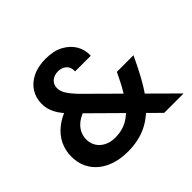

<svg xmlns="http://www.w3.org/2000/svg" viewBox="-170 -910 1119 1119"><g transform="rotate(-45 389.5 -350.5)"><path d="M601 0 217 -380Q171 -426 152 -463.5Q133 -501 133 -542Q133 -590 157 -628.5Q181 -667 226.5 -689.5Q272 -712 336 -712Q401 -712 445.5 -688Q490 -664 513 -625Q536 -586 534 -538H405Q406 -574 385 -591.5Q364 -609 335 -609Q302 -609 281.5 -591Q261 -573 261 -543Q261 -519 276.5 -493.5Q292 -468 323 -435L761 0ZM293 11Q216 11 158.5 -15.5Q101 -42 69.5 -90Q38 -138 38 -203Q38 -253 59 -296.5Q80 -340 122.5 -373.5Q165 -407 228 -427L280 -444L340 -360L292 -345Q230 -325 200 -290.5Q170 -256 170 -211Q170 -180 185.5 -154.5Q201 -129 230 -114Q259 -99 299 -99Q354 -99 397.5 -123Q441 -147 481 -199Q499 -224 517.5 -254Q536 -284 554 -321L575 -364H712L679 -296Q653 -244 626.5 -200Q600 -156 572 -123Q514 -53 446.5 -21Q379 11 293 11Z"/></g></svg>

Font: DM Sans 20pt
Style: Bold
Weight: 700
Version: Version 4.004;gftools[0.9.30]